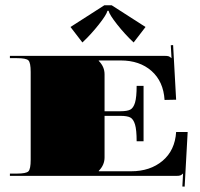

<svg xmlns="http://www.w3.org/2000/svg" viewBox="-20 -666 757 727"><path d="M403 -646 531 -563.8 486 -505.2Q453.2 -535.8 423.7 -573.2Q394.2 -610.6 391.2 -625H386.8Q383.7 -610.6 354.2 -573.2Q324.7 -535.8 292 -505.2L246.9 -563.8L375 -646ZM17.5 -454.5H602.7Q614.1 -454.5 618.9 -452.8Q623.7 -451 628.9 -445.8H629.4L626.7 -494.8L635.5 -495.2L646.9 -288.5L603.1 -287.6Q598.8 -357.5 553.8 -397.3Q508.7 -437.1 437.1 -437.1H354V-435.3Q375.9 -413.5 375.9 -384.6V-244.8H436.2Q461.5 -244.8 473.3 -250.9Q485.1 -257 491.3 -277.5Q497.4 -298.1 497.4 -340.9H523.6V-131.1H497.4Q497.4 -174 491.3 -194.5Q485.1 -215 473.3 -221.2Q461.5 -227.3 436.2 -227.3H375.9V-69.9Q375.9 -41.1 354 -19.2V-17.5H476.4Q548.5 -17.5 595.5 -57Q642.5 -96.6 646.9 -166.1H690.6L679.2 40.6L670.5 40.2L673.1 -8.7H672.6Q667.4 -3.5 662.6 -1.7Q657.8 0 646.4 0H17.5V-8.7H43.7Q79.1 -8.7 87.6 -17.3Q96.2 -25.8 96.2 -61.2V-393.4Q96.2 -428.8 87.6 -437.3Q79.1 -445.8 43.7 -445.8H17.5Z"/></svg>

Font: FoglihtenBlackPcs
Style: BlackPcs
Weight: 900
Version: Version 0.75